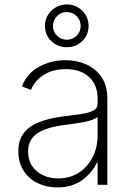

<svg xmlns="http://www.w3.org/2000/svg" viewBox="-20 -821 589 853"><path d="M234.4 11.7Q187.5 11.7 148.1 -7.1Q108.7 -25.9 85 -62.1Q61.4 -98.4 61.4 -150.2Q61.4 -218.4 111 -255.1Q160.5 -291.9 269.5 -305Q311.1 -310 343.8 -315Q376.4 -320 395.1 -330.1Q413.7 -340.2 413.7 -361.2V-383.9Q413.7 -443.2 376.1 -478.5Q338.4 -513.8 272.4 -513.8Q214.1 -513.8 174 -488.1Q133.9 -462.4 117.9 -421.9L77.1 -437.1Q100.5 -496.1 154.3 -524.9Q208.1 -553.6 271.3 -553.6Q320 -553.6 362.2 -535.3Q404.5 -517 430.8 -478.9Q457 -440.7 457 -381V0H413.7V-98.4H410.5Q389.2 -52.6 344.3 -20.4Q299.4 11.7 234.4 11.7ZM238.6 -28.4Q289.8 -28.4 329.4 -53.4Q369 -78.5 391.3 -122.2Q413.7 -165.8 413.7 -221.2V-301.5Q396.7 -287.3 355.3 -279.3Q313.9 -271.3 273.8 -266.7Q184.3 -256 144.5 -227.8Q104.8 -199.6 104.8 -148.8Q104.8 -93 143.1 -60.7Q181.5 -28.4 238.6 -28.4ZM277 -611.2Q236.2 -611.2 207.9 -638.5Q179.7 -665.8 179.7 -705.6Q179.7 -745 207.9 -773.1Q236.2 -801.1 277 -801.1Q317.5 -801.1 345.5 -773.1Q373.6 -745 373.6 -705.6Q373.6 -665.8 345.5 -638.5Q317.5 -611.2 277 -611.2ZM277 -644.5Q303.3 -644.5 320.8 -662.6Q338.4 -680.8 338.4 -705.6Q338.4 -730.8 320.8 -749.1Q303.3 -767.4 277 -767.4Q250.7 -767.4 233 -749.1Q215.2 -730.8 215.2 -705.6Q215.2 -680.8 233.1 -662.6Q251.1 -644.5 277 -644.5Z"/></svg>

Font: Inter Extra Light BETA
Style: Regular
Weight: 200
Designer: Rasmus Andersson
Foundry: rsms
Version: Version 3.011;git-f93a4a705